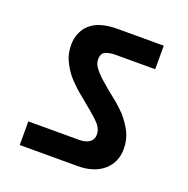

<svg xmlns="http://www.w3.org/2000/svg" viewBox="-114 -780 817 835"><g transform="rotate(20 294.5 -362.0)"><path d="M298.8 -161.1Q330.6 -161.1 348.1 -174.8Q363.8 -187 363.8 -209Q363.8 -231.9 347.2 -252.9Q332 -270.5 301.8 -295.9Q294.9 -301.8 275.6 -317.4Q256.3 -333 245.1 -342.8Q217.3 -364.3 187 -396Q161.1 -423.3 143.1 -460Q125 -494.1 125 -538.1Q125 -572.3 138.2 -598.1Q149.9 -624 171.9 -640.1Q192.9 -656.7 223.1 -664.1Q253.4 -671.9 287.1 -671.9H504.9V-563H318.8Q296.9 -563 275.9 -555.2Q256.8 -546.9 256.8 -518.1Q256.8 -496.1 274.9 -475.1Q289.1 -456.1 318.8 -431.2Q348.6 -404.8 376 -383.8Q405.8 -360.8 434.1 -331.1Q458.5 -303.7 478 -267.1Q495.1 -231.9 495.1 -189.9Q495.1 -127.9 451.2 -89.8Q407.2 -51.8 331.1 -51.8H64V-161.1Z"/></g></svg>

Font: PoppinsZ SemiBold
Style: Regular
Weight: 600
Designer: Ninad Kale (Devanagari), Jonny Pinhorn (Latin)
Foundry: Indian Type Foundry
Version: Version 3.002;FEAKit 1.0